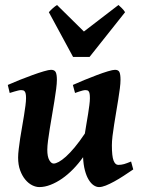

<svg xmlns="http://www.w3.org/2000/svg" viewBox="-20 -741 578 781"><path d="M522 -51.8Q502.4 -38.6 482.7 -25.6Q462.9 -12.7 444.6 -2.7Q426.3 7.3 410.4 13.7Q394.5 20 382.8 20Q372.1 20 361.1 12.7Q350.1 5.4 340.8 -9.8Q331.5 -24.9 325.4 -47.9Q319.3 -70.8 317.9 -101.6Q299.3 -75.2 277.6 -53Q255.9 -30.8 232.7 -14.6Q209.5 1.5 185.8 10.7Q162.1 20 140.1 20Q126 20 110.8 12.5Q95.7 4.9 83 -10.3Q70.3 -25.4 62 -47.9Q53.7 -70.3 53.7 -100.1Q53.7 -114.7 56.2 -135Q58.6 -155.3 62 -178Q65.4 -200.7 69.8 -224.6Q74.2 -248.5 77.6 -270.8Q81.1 -293 83.5 -311.3Q85.9 -329.6 85.9 -341.8Q85.9 -353 84.5 -359.6Q83 -366.2 80.3 -369.4Q77.6 -372.6 74 -373.5Q70.3 -374.5 65.9 -374.5Q61.5 -374.5 54 -372.8Q46.4 -371.1 38.6 -368.7Q29.8 -366.2 19.5 -362.8L11.7 -395.5Q32.2 -404.8 59.1 -415.5Q85.9 -426.3 111.6 -435.5Q137.2 -444.8 158 -450.9Q178.7 -457 187.5 -457Q201.7 -457 206.5 -447.8Q211.4 -438.5 211.4 -416Q211.4 -401.9 208.5 -379.2Q205.6 -356.4 201.2 -329.6Q196.8 -302.7 191.9 -273.9Q187 -245.1 182.6 -218.3Q178.2 -191.4 175.3 -168.7Q172.4 -146 172.4 -131.8Q172.4 -104 180.4 -89.8Q188.5 -75.7 198.2 -75.7Q206.5 -75.7 219.2 -82.5Q231.9 -89.4 248.3 -104Q264.6 -118.7 283.9 -141.8Q303.2 -165 325.2 -197.8Q328.1 -217.8 331.8 -238.3Q335.4 -258.8 338.4 -277.8Q341.3 -296.9 343.5 -313.5Q345.7 -330.1 345.7 -341.8Q345.7 -353 344.5 -359.6Q343.3 -366.2 340.8 -369.4Q338.4 -372.6 335.2 -373.5Q332 -374.5 327.6 -374.5Q323.2 -374.5 316.2 -372.8Q309.1 -371.1 302.2 -368.7Q293.9 -366.2 285.2 -362.8L276.4 -395.5Q296.9 -404.8 323 -415.5Q349.1 -426.3 373.8 -435.5Q398.4 -444.8 418.7 -450.9Q439 -457 447.8 -457Q461.4 -457 465.8 -447.8Q470.2 -438.5 470.2 -416Q470.2 -401.9 467.5 -380.9Q464.8 -359.9 460.9 -335.7Q457 -311.5 452.6 -285.4Q448.2 -259.3 444.3 -234.6Q440.4 -210 437.7 -188Q435.1 -166 435.1 -149.9Q435.1 -105.5 441.9 -87.9Q448.7 -70.3 460.9 -70.3Q473.6 -70.3 484.6 -73.5Q495.6 -76.7 513.2 -84ZM344.2 -509.3H277.3L178.7 -691.4Q186.5 -700.2 195.1 -707.8Q203.6 -715.3 211.9 -720.7L321.3 -612.8L461.9 -720.7Q467.8 -715.3 475.6 -707.8Q483.4 -700.2 488.8 -691.4Z"/></svg>

Font: Gentium Basic
Style: Bold Italic
Weight: 700
Italic angle: -8°
Designer: J. Victor Gaultney and Annie Olsen
Foundry: SIL International
Version: Version 1.102; 2013; Maintenance release